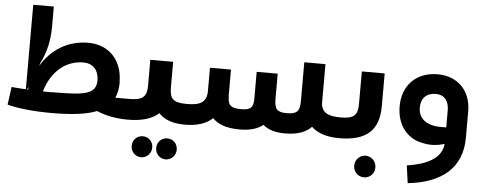

<svg xmlns="http://www.w3.org/2000/svg" viewBox="-57 -854 3202 1265"><g transform="rotate(5 1543.5 -222.0)"><path d="M799 -137H707C720 -166 727 -200 727 -241V-242H726V-244C725 -387 635 -482 499 -482C365 -482 256 -415 189 -302L196 -325C231 -391 251 -475 251 -563V-700H115V-141C73 -143 40 -146 20 -148L4 -30C56 -14 169 0 288 0H296C426 0 525 -11 595 -39C651 -15 723 0 799 0ZM296 -137H288V-136C267 -136 247 -136 228 -137C267 -269 359 -350 478 -350C540 -350 579 -309 580 -243V-241C580 -148 503 -137 296 -137ZM133 -158C132 -152 131 -146 130 -140H122Z M1066 -235V-406H915V-235C915 -160 887 -137 799 -137C788 -137 780 -129 780 -118V-19C780 -8 788 0 799 0C893 0 961 -20 1005 -61C1042 -20 1100 0 1180 0V-137C1092 -137 1066 -159 1066 -235ZM910 100C872 100 842 130 842 169C842 209 872 239 910 239C948 239 978 208 978 169C978 130 949 100 910 100ZM1072 100C1034 100 1004 130 1004 169C1004 209 1034 239 1072 239C1110 239 1140 208 1140 169C1140 130 1111 100 1072 100Z M2197 -137C2117 -137 2074 -155 2067 -216V-221V-478H1927V-221C1927 -152 1906 -134 1840 -134C1779 -134 1759 -152 1759 -221V-388H1620V-209C1620 -151 1600 -134 1539 -134C1473 -134 1451 -151 1451 -209V-215H1450V-388H1311V-235C1311 -159 1268 -137 1180 -137V0C1257 0 1319 -19 1361 -59C1399 -19 1458 0 1539 0C1607 0 1659 -14 1695 -44C1729 -14 1778 0 1840 0C1919 0 1977 -19 2015 -59C2057 -19 2119 0 2197 0Z M2198 0H2199C2380 0 2461 -75 2461 -235V-451H2310V-235C2310 -160 2283 -137 2199 -137H2198C2187 -137 2179 -129 2179 -118V-19C2179 -8 2187 0 2198 0ZM2384 100C2345 100 2314 131 2314 172C2314 212 2345 243 2384 243C2424 243 2454 212 2454 172C2454 132 2423 100 2384 100Z M2810 -476C2670 -476 2578 -384 2578 -245V-244C2578 -119 2649 -35 2747 -17C2794 -5 2845 -7 2895 -23C2887 74 2788 121 2659 140L2675 256C2898 232 3031 125 3031 -76V-250C3031 -386 2943 -476 2810 -476ZM2896 -132H2858C2766 -132 2711 -175 2711 -247V-248C2711 -309 2748 -346 2809 -346C2864 -346 2896 -309 2896 -245Z"/></g></svg>

Font: Juman SemiBold
Style: Regular
Weight: 600
Designer: Bandar Raffah (Arabic) Julieta Ulanovsky (Latin)
Foundry: Caramella
Version: Version 5.022;PS 005.022;hotconv 1.0.88;makeotf.lib2.5.64775